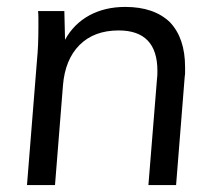

<svg xmlns="http://www.w3.org/2000/svg" viewBox="-20 -535 625 555"><path d="M342 -515Q425 -515 471 -471Q515 -425 515 -341Q515 -332 515 -325.5Q515 -319 514 -314L489 0H409L434 -309Q435 -314 435 -330Q435 -447 323 -447Q252 -447 210 -405Q168 -363 162 -288L139 0H58L87 -362Q89 -382 90 -406Q91 -430 91 -456Q91 -472 91 -483.5Q91 -495 90 -503H166L168 -420Q193 -466 239 -491Q284 -515 342 -515Z"/></svg>

Font: PRinguin Sans
Style: Italic
Weight: 400
Designer: Vernon Adams
Foundry: Vernon Adams
Version: ""